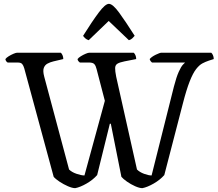

<svg xmlns="http://www.w3.org/2000/svg" viewBox="-20 -978 1131 998"><path d="M371 0Q356 0 333 -10Q310 -20 289 -34Q268 -48 259 -59L106 -623Q102 -637 95.5 -645Q89 -653 72 -653H20Q16 -655 12.5 -659.5Q9 -664 8 -671Q13 -678 25 -685.5Q37 -693 50 -698.5Q63 -704 69 -704H296Q301 -700 305 -691Q309 -682 309 -671L258 -659Q241 -655 227 -647.5Q213 -640 207.5 -624.5Q202 -609 210 -579L339 -97Q353 -83 378 -74.5Q403 -66 419 -66L525 -454L482 -619Q478 -636 470.5 -644.5Q463 -653 443 -653H395Q392 -655 388 -659.5Q384 -664 383 -671Q388 -678 400 -685.5Q412 -693 425 -698.5Q438 -704 444 -704H675Q680 -700 684 -691Q688 -682 688 -671L627 -659Q602 -654 590.5 -647Q579 -640 578.5 -624.5Q578 -609 584 -579L692 -97Q706 -83 729 -74.5Q752 -66 768 -66L884 -528Q897 -578 909 -604.5Q921 -631 930.5 -641.5Q940 -652 942 -653H770Q767 -655 763.5 -659.5Q760 -664 758 -671Q768 -683 789.5 -693.5Q811 -704 819 -704H1078Q1083 -700 1087 -691Q1091 -682 1091 -671L1066 -663Q1048 -657 1032 -648.5Q1016 -640 999.5 -619Q983 -598 966 -555Q949 -512 930 -438L834 -68Q812 -43 779 -24Q746 -5 720 0Q705 0 682.5 -10Q660 -20 640 -34Q620 -48 611 -59L556 -335H551L485 -68Q463 -43 430 -24Q397 -5 371 0ZM441 -769Q431 -772 423 -779Q415 -786 412 -792Q459 -867 493 -912.5Q527 -958 546 -958Q566 -958 599.5 -912Q633 -866 680 -792Q676 -787 668.5 -779.5Q661 -772 650 -769L545 -869Z"/></svg>

Font: Texturina 72pt Medium
Style: Regular
Weight: 500
Designer: Guillermo Torres Carreño
Foundry: Omnibus-Type
Version: Version 1.002; ttfautohint (v1.8.3)